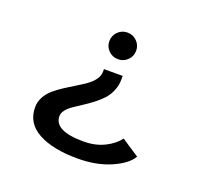

<svg xmlns="http://www.w3.org/2000/svg" viewBox="-123 -855 1095 1016"><g transform="rotate(20 425.0 -347.5)"><path d="M505.5 -630.5Q505.5 -599.5 483.5 -577.8Q461.5 -556 430 -556Q398.5 -556 376.5 -577.8Q354.5 -599.5 354.5 -630.5Q354.5 -662 376.5 -684Q398.5 -706 430 -706Q461.5 -706 483.5 -684Q505.5 -662 505.5 -630.5ZM484 -481.5V-463.5Q484 -428 470.8 -396.8Q457.5 -365.5 436 -343.2Q414.5 -321 388.8 -301.2Q363 -281.5 337.2 -265.2Q311.5 -249 290 -234Q268.5 -219 255.2 -202Q242 -185 242 -167.5Q242 -84.5 407 -84.5Q474 -84.5 525.2 -110.2Q576.5 -136 602 -172L702 -106Q674 -58.5 594 -23.8Q514 11 407 11Q268 11 186.5 -33.8Q105 -78.5 105 -168Q105 -198.5 120 -226Q135 -253.5 159.2 -274Q183.5 -294.5 212.8 -313.5Q242 -332.5 271 -349.8Q300 -367 324.2 -384.5Q348.5 -402 363.5 -423Q378.5 -444 378.5 -467V-481.5Z"/></g></svg>

Font: League Mono Wide SemiBold
Style: Regular
Weight: 600
Width: 8
Designer: Tyler Finck
Foundry: The League of Moveable Type / Tyler Finck
Version: Version 2.210